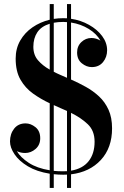

<svg xmlns="http://www.w3.org/2000/svg" viewBox="-20 -850 614 950"><path d="M226 -830H246V-756.5Q268.5 -760 292 -760Q301.5 -760 311.5 -759.5V-830H331.5V-757Q379.5 -750 420.2 -727.2Q461 -704.5 485.5 -671.5Q510 -638.5 510 -601.5Q510 -567.5 489.8 -542.8Q469.5 -518 434 -518Q408 -518 384.8 -536.8Q361.5 -555.5 361.5 -590.5Q361.5 -622 382.8 -642Q404 -662 432.5 -662Q455.5 -662 477 -649Q458.5 -682.5 419.2 -706.8Q380 -731 331.5 -738.5V-456.5Q369 -440 405 -420Q441 -400 470.2 -372.8Q499.5 -345.5 517 -307Q534.5 -268.5 534.5 -215Q534.5 -118.5 479 -58.5Q423.5 1.5 331.5 12.5V80H311.5V14Q302 14.5 292.5 14.5Q268.5 14.5 246 12V80H226V9.5Q161.5 -1 117.8 -27.2Q74 -53.5 51.8 -86.8Q29.5 -120 29.5 -150Q29.5 -187.5 50 -213.5Q70.5 -239.5 106.5 -239.5Q132 -239.5 155.5 -220.8Q179 -202 179 -166Q179 -133 156 -113Q133 -93 104.5 -93Q82.5 -93 63.5 -102Q81.5 -71 122.5 -44.2Q163.5 -17.5 226 -7.5V-339Q182 -359.5 143.5 -387Q105 -414.5 81.2 -456Q57.5 -497.5 57.5 -560Q57.5 -610 80 -649.2Q102.5 -688.5 140.8 -714.8Q179 -741 226 -752.5ZM293.5 -741.5Q267.5 -741.5 246 -737.5V-495Q261 -487 277.8 -479.8Q294.5 -472.5 311.5 -465V-740.5Q302.5 -741.5 293.5 -741.5ZM145 -618.5Q145 -578.5 167.8 -552Q190.5 -525.5 226 -505.5V-732.5Q184 -719.5 164.5 -690Q145 -660.5 145 -618.5ZM289.5 -2.5Q300.5 -2.5 311.5 -3V-301Q295.5 -308 279 -315.2Q262.5 -322.5 246 -330V-4.5Q267 -2.5 289.5 -2.5ZM448 -149Q448 -203.5 414.2 -235.5Q380.5 -267.5 331.5 -291.5V-5.5Q389.5 -15.5 418.8 -52.8Q448 -90 448 -149Z"/></svg>

Font: Bodoni* 11pt Medium
Style: Regular
Weight: 500
Version: Version 2.3